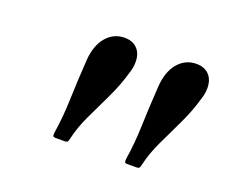

<svg xmlns="http://www.w3.org/2000/svg" viewBox="-60 -843 516 440"><g transform="rotate(20 198.0 -623.0)"><path d="M217 -689Q207 -653.5 191.2 -620.8Q175.5 -588 161 -557.5Q146.5 -527 140 -498Q139 -493 137.5 -490.5Q136 -488 130 -488H109Q102.5 -488 101.8 -490.5Q101 -493 101.5 -498Q108 -540 109.2 -582.5Q110.5 -625 114 -679Q116.5 -716 134.2 -737Q152 -758 179 -758Q198.5 -758 209.8 -746.2Q221 -734.5 221 -714Q221 -701 217 -689ZM392 -689Q382 -653.5 366.2 -620.8Q350.5 -588 336 -557.5Q321.5 -527 315 -498Q314 -493 312.5 -490.5Q311 -488 305 -488H284Q277.5 -488 276.8 -490.5Q276 -493 276.5 -498Q283 -540 284.2 -582.5Q285.5 -625 289 -679Q291.5 -716 309.2 -737Q327 -758 354 -758Q373.5 -758 384.8 -746.2Q396 -734.5 396 -714Q396 -701 392 -689Z"/></g></svg>

Font: Besley
Style: Italic
Weight: 400
Italic angle: -13°
Designer: Owen Earl
Foundry: indestructible type*
Version: Version 4.000; ttfautohint (v1.8.4.7-5d5b)